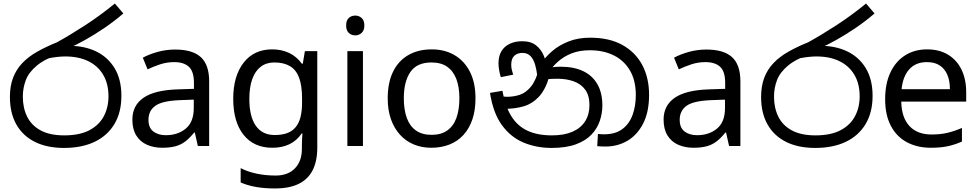

<svg xmlns="http://www.w3.org/2000/svg" viewBox="-20 -825 5531 1085"><path d="M342 11Q246 11 177.5 -23Q109 -57 72.5 -121.5Q36 -186 36 -277Q36 -339 54 -386Q72 -433 106.5 -469Q141 -505 190.5 -533Q240 -561 302 -586Q378 -628 462.5 -683Q547 -738 629 -805L677 -749Q626 -705 570 -667Q514 -629 460.5 -599Q407 -569 362 -550L320 -521Q235 -493 189 -455Q143 -417 126 -372.5Q109 -328 109 -279Q109 -215 133.5 -165.5Q158 -116 210 -88Q262 -60 343 -60Q430 -60 485 -89Q540 -118 566.5 -168Q593 -218 593 -281Q593 -352 563 -402.5Q533 -453 478.5 -479.5Q424 -506 349 -506Q329 -506 305.5 -503.5Q282 -501 258.5 -496.5Q235 -492 214 -485L289 -555Q306 -562 326 -564Q346 -566 373 -566Q458 -566 524 -534Q590 -502 628 -439Q666 -376 666 -283Q666 -190 626.5 -124Q587 -58 514.5 -23.5Q442 11 342 11Z M970 -545Q1068 -545 1115 -502Q1162 -459 1162 -365V0H1098L1081 -76H1077Q1054 -47 1029.5 -27.5Q1005 -8 973.5 1Q942 10 897 10Q849 10 810.5 -7Q772 -24 750 -59.5Q728 -95 728 -149Q728 -229 791 -272.5Q854 -316 985 -320L1076 -323V-355Q1076 -422 1047 -448Q1018 -474 965 -474Q923 -474 885 -461.5Q847 -449 814 -433L787 -499Q822 -518 870 -531.5Q918 -545 970 -545ZM996 -259Q896 -255 857.5 -227Q819 -199 819 -148Q819 -103 846.5 -82Q874 -61 917 -61Q985 -61 1030 -98.5Q1075 -136 1075 -214V-262Z M1518 -546Q1571 -546 1613.5 -526Q1656 -506 1686 -465H1691L1703 -536H1773V9Q1773 85 1747 136.5Q1721 188 1668 214Q1615 240 1533 240Q1475 240 1426.5 231.5Q1378 223 1340 206V125Q1378 145 1429 156Q1480 167 1538 167Q1607 167 1646.5 126.5Q1686 86 1686 16V-5Q1686 -17 1687 -39.5Q1688 -62 1689 -71H1685Q1657 -30 1615.5 -10Q1574 10 1519 10Q1415 10 1356.5 -63Q1298 -136 1298 -267Q1298 -395 1356.5 -470.5Q1415 -546 1518 -546ZM1530 -472Q1485 -472 1453.5 -448Q1422 -424 1405.5 -378Q1389 -332 1389 -266Q1389 -167 1425.5 -114.5Q1462 -62 1532 -62Q1573 -62 1602 -72.5Q1631 -83 1650 -105.5Q1669 -128 1678 -163Q1687 -198 1687 -246V-267Q1687 -340 1670.5 -385Q1654 -430 1619 -451Q1584 -472 1530 -472Z M2031 -536V0H1943V-536ZM1988 -737Q2008 -737 2023.5 -723.5Q2039 -710 2039 -681Q2039 -653 2023.5 -639Q2008 -625 1988 -625Q1966 -625 1951 -639Q1936 -653 1936 -681Q1936 -710 1951 -723.5Q1966 -737 1988 -737Z M2667 -269Q2667 -202 2649.5 -150.5Q2632 -99 2599.5 -63Q2567 -27 2520.5 -8.5Q2474 10 2417 10Q2364 10 2319 -8.5Q2274 -27 2241 -63Q2208 -99 2189.5 -150.5Q2171 -202 2171 -269Q2171 -358 2201 -419.5Q2231 -481 2287 -513.5Q2343 -546 2420 -546Q2493 -546 2548.5 -513.5Q2604 -481 2635.5 -419.5Q2667 -358 2667 -269ZM2262 -269Q2262 -206 2278.5 -159.5Q2295 -113 2330 -88Q2365 -63 2419 -63Q2473 -63 2508 -88Q2543 -113 2559.5 -159.5Q2576 -206 2576 -269Q2576 -333 2559 -378Q2542 -423 2507.5 -447.5Q2473 -472 2418 -472Q2336 -472 2299 -418Q2262 -364 2262 -269Z M3097 11Q3012 11 2939.5 -19Q2867 -49 2817 -117Q2767 -185 2749 -300L2819 -312Q2835 -224 2869.5 -168.5Q2904 -113 2960.5 -86.5Q3017 -60 3099 -60Q3168 -60 3215 -80.5Q3262 -101 3286.5 -139.5Q3311 -178 3311 -231Q3311 -285 3287.5 -317.5Q3264 -350 3223 -365Q3182 -380 3131 -380Q3097 -380 3071 -377.5Q3045 -375 3019 -368L3024 -420Q3043 -429 3073 -438.5Q3103 -448 3149 -448Q3223 -448 3275.5 -423Q3328 -398 3356 -349Q3384 -300 3384 -229Q3384 -185 3369.5 -142Q3355 -99 3322.5 -64.5Q3290 -30 3234.5 -9.5Q3179 11 3097 11ZM3402 3Q3389 3 3378.5 2.5Q3368 2 3355 1L3359 -68Q3365 -67 3376.5 -66.5Q3388 -66 3393 -66Q3458 -66 3497.5 -96Q3537 -126 3555 -176.5Q3573 -227 3573 -288Q3573 -370 3540 -426.5Q3507 -483 3448.5 -512Q3390 -541 3313 -541Q3255 -541 3210.5 -523.5Q3166 -506 3133 -476.5Q3100 -447 3076 -410L3084 -392Q3062 -317 3024.5 -277.5Q2987 -238 2938.5 -224Q2890 -210 2834 -210Q2824 -210 2808.5 -212.5Q2793 -215 2781 -221L2782 -286Q2796 -282 2814.5 -280Q2833 -278 2845 -278Q2882 -278 2916.5 -289Q2951 -300 2980 -335Q3009 -370 3028 -443L3038 -467Q3063 -504 3101.5 -537Q3140 -570 3193.5 -591Q3247 -612 3315 -612Q3423 -612 3497 -571Q3571 -530 3609.5 -457.5Q3648 -385 3648 -289Q3648 -193 3615 -128Q3582 -63 3526.5 -30Q3471 3 3402 3ZM2931 -592Q2980 -592 3009.5 -568.5Q3039 -545 3053.5 -509Q3068 -473 3071 -434L3016 -398Q3012 -432 3003.5 -461Q2995 -490 2978 -508Q2961 -526 2932 -526Q2904 -526 2886.5 -510Q2869 -494 2869 -459Q2869 -443 2872.5 -429.5Q2876 -416 2880 -403L2810 -389Q2804 -409 2800.5 -429.5Q2797 -450 2797 -467Q2797 -508 2813.5 -535.5Q2830 -563 2860.5 -577.5Q2891 -592 2931 -592Z M3972 -545Q4070 -545 4117 -502Q4164 -459 4164 -365V0H4100L4083 -76H4079Q4056 -47 4031.5 -27.5Q4007 -8 3975.5 1Q3944 10 3899 10Q3851 10 3812.5 -7Q3774 -24 3752 -59.5Q3730 -95 3730 -149Q3730 -229 3793 -272.5Q3856 -316 3987 -320L4078 -323V-355Q4078 -422 4049 -448Q4020 -474 3967 -474Q3925 -474 3887 -461.5Q3849 -449 3816 -433L3789 -499Q3824 -518 3872 -531.5Q3920 -545 3972 -545ZM3998 -259Q3898 -255 3859.5 -227Q3821 -199 3821 -148Q3821 -103 3848.5 -82Q3876 -61 3919 -61Q3987 -61 4032 -98.5Q4077 -136 4077 -214V-262Z M4587 11Q4491 11 4422.5 -23Q4354 -57 4317.5 -121.5Q4281 -186 4281 -277Q4281 -339 4299 -386Q4317 -433 4351.5 -469Q4386 -505 4435.5 -533Q4485 -561 4547 -586Q4623 -628 4707.5 -683Q4792 -738 4874 -805L4922 -749Q4871 -705 4815 -667Q4759 -629 4705.5 -599Q4652 -569 4607 -550L4565 -521Q4480 -493 4434 -455Q4388 -417 4371 -372.5Q4354 -328 4354 -279Q4354 -215 4378.5 -165.5Q4403 -116 4455 -88Q4507 -60 4588 -60Q4675 -60 4730 -89Q4785 -118 4811.5 -168Q4838 -218 4838 -281Q4838 -352 4808 -402.5Q4778 -453 4723.5 -479.5Q4669 -506 4594 -506Q4574 -506 4550.5 -503.5Q4527 -501 4503.5 -496.5Q4480 -492 4459 -485L4534 -555Q4551 -562 4571 -564Q4591 -566 4618 -566Q4703 -566 4769 -534Q4835 -502 4873 -439Q4911 -376 4911 -283Q4911 -190 4871.5 -124Q4832 -58 4759.5 -23.5Q4687 11 4587 11Z M5219 -546Q5288 -546 5337.5 -516Q5387 -486 5413.5 -431.5Q5440 -377 5440 -304V-251H5073Q5075 -160 5119.5 -112.5Q5164 -65 5244 -65Q5295 -65 5334.5 -74.5Q5374 -84 5416 -102V-25Q5375 -7 5335 1.5Q5295 10 5240 10Q5164 10 5105.5 -21Q5047 -52 5014.5 -113.5Q4982 -175 4982 -264Q4982 -352 5011.5 -415Q5041 -478 5094.5 -512Q5148 -546 5219 -546ZM5218 -474Q5155 -474 5118.5 -433.5Q5082 -393 5075 -321H5348Q5348 -367 5334 -401Q5320 -435 5291.5 -454.5Q5263 -474 5218 -474Z"/></svg>

Font: lsinhala85
Style: Book
Weight: 400
Designer: Jelle Bosma - Monotype Design Team
Foundry: Monotype Imaging Inc.
Version: Version 2.003